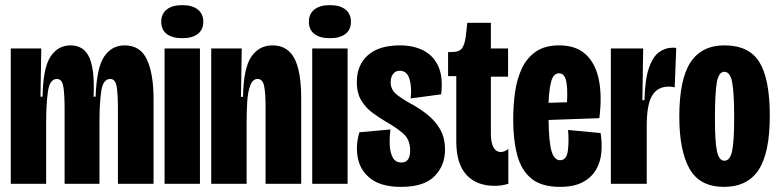

<svg xmlns="http://www.w3.org/2000/svg" viewBox="-20 -717 3039 749"><path d="M22 0V-299V-528H141L138 -340H146Q148 -452 177 -496Q206 -540 255 -540Q308 -540 329 -491.5Q350 -443 345 -340H353Q357 -453 386.5 -496.5Q416 -540 466 -540Q528 -540 553.5 -484Q579 -428 579 -332V0H440V-293Q440 -351 435 -380Q430 -409 410 -409Q382 -409 375 -361.5Q368 -314 368 -242V0H232V-293Q232 -350 227 -379.5Q222 -409 202 -409Q174 -409 167 -360Q160 -311 160 -235V0Z M622 0V-528H760V0ZM691 -568Q652 -568 630.5 -584.5Q609 -601 609 -632Q609 -663 630.5 -680Q652 -697 691 -697Q730 -697 751.5 -680Q773 -663 773 -632Q773 -601 751.5 -584.5Q730 -568 691 -568Z M804 0V-313V-528H923L920 -339H928Q930 -452 960.5 -496Q991 -540 1043 -540Q1101 -540 1128 -490Q1155 -440 1155 -332V0H1016V-298Q1016 -357 1010 -383Q1004 -409 985 -409Q966 -409 956.5 -384.5Q947 -360 944.5 -321Q942 -282 942 -236V0Z M1198 0V-528H1336V0ZM1267 -568Q1228 -568 1206.5 -584.5Q1185 -601 1185 -632Q1185 -663 1206.5 -680Q1228 -697 1267 -697Q1306 -697 1327.5 -680Q1349 -663 1349 -632Q1349 -601 1327.5 -584.5Q1306 -568 1267 -568Z M1545 12Q1469 12 1428 -18.5Q1387 -49 1376.5 -98Q1366 -147 1382 -201L1503 -212Q1499 -180 1500.5 -150.5Q1502 -121 1512.5 -102Q1523 -83 1546 -83Q1580 -83 1580 -130Q1580 -173 1552.5 -196.5Q1525 -220 1486 -242Q1461 -257 1434.5 -276Q1408 -295 1390 -324Q1372 -353 1372 -397Q1372 -463 1415 -501.5Q1458 -540 1540 -540Q1593 -540 1632 -520Q1671 -500 1690 -458Q1709 -416 1701 -349L1582 -333Q1587 -376 1577.5 -408.5Q1568 -441 1539 -441Q1523 -441 1513.5 -428.5Q1504 -416 1504 -397Q1504 -367 1526.5 -349Q1549 -331 1580 -314Q1612 -297 1643 -273.5Q1674 -250 1695 -216Q1716 -182 1716 -133Q1716 -71 1675 -29.5Q1634 12 1545 12Z M1910 8Q1839 8 1799.5 -35Q1760 -78 1760 -165V-420H1728V-514H1742Q1772 -514 1782.5 -529Q1793 -544 1797 -575L1803 -628H1895V-528H1962V-418H1895V-195Q1895 -159 1905.5 -141.5Q1916 -124 1933 -124Q1948 -124 1963 -136V0Q1949 4 1936.5 6Q1924 8 1910 8Z M2165 12Q2093 12 2053.5 -20Q2014 -52 1998 -111Q1982 -170 1982 -251Q1982 -307 1989.5 -359Q1997 -411 2016.5 -451.5Q2036 -492 2071 -516Q2106 -540 2161 -540Q2228 -540 2266 -504Q2304 -468 2316.5 -404.5Q2329 -341 2318 -256L2120 -249Q2121 -163 2131.5 -127.5Q2142 -92 2165 -92Q2190 -92 2195 -127.5Q2200 -163 2196 -210L2323 -198Q2329 -160 2326 -123Q2323 -86 2305.5 -55.5Q2288 -25 2253.5 -6.5Q2219 12 2165 12ZM2161 -431Q2139 -431 2130.5 -400Q2122 -369 2120 -316L2192 -318Q2195 -376 2188 -403.5Q2181 -431 2161 -431Z M2363 0V-288V-528H2489L2486 -326H2494Q2496 -406 2511 -450.5Q2526 -495 2550.5 -513Q2575 -531 2605 -531Q2613 -531 2618 -530L2612 -376Q2607 -378 2600.5 -378.5Q2594 -379 2588 -379Q2545 -379 2524 -344Q2503 -309 2503 -227V0Z M2804 12Q2710 12 2670 -58.5Q2630 -129 2630 -262Q2630 -407 2673.5 -473.5Q2717 -540 2806 -540Q2902 -540 2942.5 -474.5Q2983 -409 2983 -265Q2983 -121 2939.5 -54.5Q2896 12 2804 12ZM2806 -90Q2828 -90 2836 -127.5Q2844 -165 2844 -257Q2844 -357 2836 -397Q2828 -437 2806 -437Q2784 -437 2776.5 -396.5Q2769 -356 2769 -255Q2769 -163 2777 -126.5Q2785 -90 2806 -90Z"/></svg>

Font: Bricolage Grotesque 96pt Condensed Bricolage Grotesque 48pt Condensed Regular
Style: Bold
Weight: 700
Width: 3
Designer: Mathieu Triay
Foundry: Atelier Triay
Version: Version 1.001; ttfautohint (v1.8.4.7-5d5b);gftools[0.9.33.de